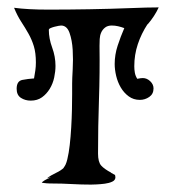

<svg xmlns="http://www.w3.org/2000/svg" viewBox="-20 -496 459 519"><path d="M409 -476Q398 -452 379 -430V-431Q362 -405 352.5 -376.5Q343 -348 343 -317Q343 -308 344.5 -299.5Q346 -291 351 -283Q361 -285 366 -285Q377 -285 386 -276.5Q395 -268 395 -257Q395 -242 383.5 -234Q372 -226 358 -226Q341 -226 328 -235.5Q315 -245 306.5 -259.5Q298 -274 294 -291Q290 -308 290 -323Q290 -348 298 -372.5Q306 -397 316 -420Q308 -423 299.5 -425Q291 -427 282 -427Q271 -427 264 -421.5Q257 -416 253.5 -408Q250 -400 249.5 -390.5Q249 -381 249 -372Q250 -299 247.5 -226.5Q245 -154 245 -81Q245 -58 253.5 -48.5Q262 -39 281 -29H280L291 -23L292 -17Q292 -9 283.5 -5Q275 -1 263.5 0.5Q252 2 241 2.5Q230 3 226 3Q200 3 173.5 1.5Q147 0 121 0Q120 0 115.5 0Q111 0 106 -0.5Q101 -1 97 -1.5Q93 -2 93 -3Q99 -8 105 -11Q111 -14 118 -17L107 -14Q117 -22 131 -28.5Q145 -35 153 -43H152Q158 -49 162 -65.5Q166 -82 168.5 -104Q171 -126 172.5 -151.5Q174 -177 174.5 -200Q175 -223 175 -242Q175 -261 175 -270Q175 -282 176.5 -308.5Q178 -335 176.5 -361Q175 -387 168 -407Q161 -427 145 -427Q143 -427 137.5 -426Q132 -425 126.5 -423.5Q121 -422 116.5 -420Q112 -418 112 -415Q112 -392 121 -367.5Q130 -343 130 -318Q130 -303 126.5 -286.5Q123 -270 114.5 -256Q106 -242 93.5 -233Q81 -224 63 -224Q48 -224 36.5 -231.5Q25 -239 25 -256Q25 -277 40.5 -280Q56 -283 72 -284Q74 -295 75.5 -305.5Q77 -316 77 -327Q77 -353 71.5 -371Q66 -389 57 -405Q48 -421 37.5 -437Q27 -453 18 -475Q55 -470 110 -470Q165 -470 222 -471Q279 -472 329.5 -474Q380 -476 409 -476Z"/></svg>

Font: Germanica
Style: Regular
Weight: 400
Designer: Peter Wiegel
Foundry: Peter Wiegel